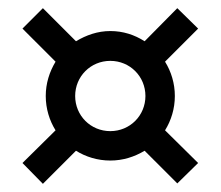

<svg xmlns="http://www.w3.org/2000/svg" viewBox="-20 -612 540 470"><path d="M85 -162 166 -243C190 -228 219 -219 250 -219C281 -219 309 -228 334 -243L414 -163L465 -213L384 -293C399 -317 408 -346 408 -377C408 -408 399 -437 384 -461L465 -542L414 -592L334 -511C309 -527 281 -536 250 -536C219 -536 191 -526 166 -511L85 -592L35 -542L116 -461C101 -436 92 -408 92 -377C92 -346 101 -317 116 -293L35 -213ZM164 -377C164 -425 202 -463 250 -463C298 -463 336 -425 336 -377C336 -329 298 -291 250 -291C202 -291 164 -329 164 -377Z"/></svg>

Font: Berkshire Swash
Style: Regular
Weight: 700
Designer: Astigmatic (AOETI)
Foundry: Astigmatic (AOETI)
Version: Version 1.000